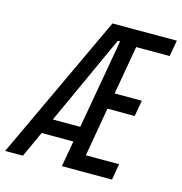

<svg xmlns="http://www.w3.org/2000/svg" viewBox="-124 -787 838 882"><g transform="rotate(15 294.5 -346.5)"><path d="M248.5 0H486.8L500 -76.7H341.8L382.3 -309.1H511.7L525.4 -385.3H396L436.5 -616.7H595.7L609.4 -693.4H303.2L-21.5 0H63L119.1 -123H270ZM152.8 -196.3 347.7 -623H358.4L283.2 -196.3Z"/></g></svg>

Font: Cascadia Code PL SemiLight
Style: Italic
Weight: 350
Italic angle: -10°
Monospace: yes
Designer: Aaron Bell
Foundry: Saja Typeworks
Version: Version 2404.023